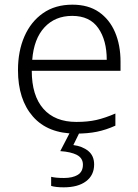

<svg xmlns="http://www.w3.org/2000/svg" viewBox="-20 -562 592 822"><path d="M290 -542Q358 -542 403.5 -510.5Q449 -479 472.5 -424Q496 -369 496 -298V-259H116Q116 -153 165.5 -96.5Q215 -40 307 -40Q356 -40 393 -48.5Q430 -57 474 -76V-24Q434 -6 395 2Q356 10 305 10Q185 10 121 -63Q57 -136 57 -262Q57 -343 84.5 -406Q112 -469 164 -505.5Q216 -542 290 -542ZM289 -494Q216 -494 170.5 -445Q125 -396 118 -306H437Q437 -390 400.5 -442Q364 -494 289 -494ZM383 142Q383 188 348.5 214Q314 240 253 240Q219 240 199 234V195Q219 200 254 200Q291 200 313 186.5Q335 173 335 143Q335 115 309.5 101.5Q284 88 238 85L282 0H323L294 59Q333 64 358 84.5Q383 105 383 142Z"/></svg>

Font: RS Noto Sans Light
Style: Regular
Weight: 300
Designer: Monotype Design Team
Foundry: Monotype Imaging Inc.
Version: Version 3.10